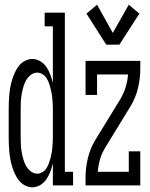

<svg xmlns="http://www.w3.org/2000/svg" viewBox="-20 -789 640 817"><path d="M118 8Q102 8 87 0.5Q72 -7 61.5 -20Q51 -33 44 -48Q37 -63 32 -79Q27 -95 24 -111.5Q21 -128 19.5 -144Q18 -160 17.5 -176.5Q17 -193 17 -210V-320Q17 -337 17.5 -353.5Q18 -370 19.5 -386Q21 -402 24 -418.5Q27 -435 32 -451Q37 -467 44 -482Q51 -497 61.5 -510Q72 -523 87 -530.5Q102 -538 118 -538Q136 -538 152 -528Q168 -518 178 -503Q188 -488 194.5 -470.5Q201 -453 205 -436V-677H170V-735H256V-58H291V0H205V-94Q201 -77 194.5 -59.5Q188 -42 178 -27Q168 -12 152 -2Q136 8 118 8ZM139 -50Q139 -50 139 -50Q139 -50 139 -50Q150 -50 160.5 -56.5Q171 -63 177.5 -73Q184 -83 188 -94Q192 -105 195 -116.5Q198 -128 200 -139.5Q202 -151 203 -163Q204 -175 204.5 -186.5Q205 -198 205 -210V-320Q205 -332 204.5 -344Q204 -356 203 -367.5Q202 -379 200 -390.5Q198 -402 195 -413.5Q192 -425 188 -436Q184 -447 177.5 -457Q171 -467 160.5 -473.5Q150 -480 139 -480Q123 -480 110 -469.5Q97 -459 89.5 -444.5Q82 -430 78 -414.5Q74 -399 71.5 -383.5Q69 -368 68.5 -352Q68 -336 68 -320V-210Q68 -194 68.5 -178Q69 -162 71.5 -146.5Q74 -131 78 -115.5Q82 -100 89.5 -85.5Q97 -71 110 -60.5Q123 -50 139 -50ZM488 -599H432L348 -731L393 -769L460 -649L528 -769L573 -731ZM344 0V-33Q344 -75 354 -116.5Q364 -158 386 -194L495 -372Q495 -373 496 -374Q497 -375 497 -376Q509 -398 516 -422.5Q523 -447 525 -472H393V-385H344V-530H577V-497Q577 -455 567 -413.5Q557 -372 535 -336L426 -158Q425 -157 424.5 -156Q424 -155 424 -154Q411 -132 404.5 -107.5Q398 -83 396 -58H528V-145H577V0Z"/></svg>

Font: Iosevka Curly Slab LtEx
Style: Regular
Weight: 300
Width: 7
Monospace: yes
Designer: Belleve Invis
Foundry: Belleve Invis
Version: Version 11.1.0; ttfautohint (v1.8.3)